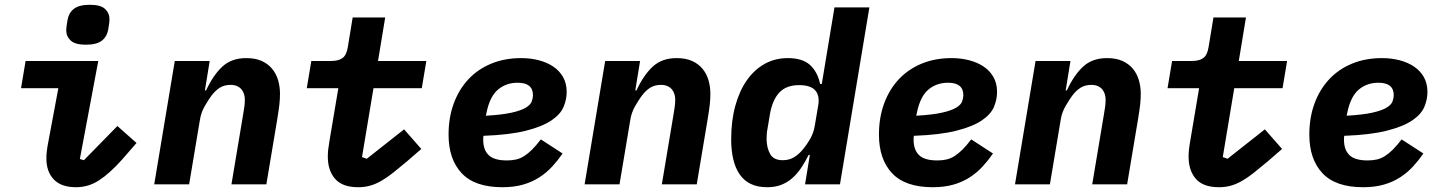

<svg xmlns="http://www.w3.org/2000/svg" viewBox="-20 -771 6040 803"><path d="M339 -584Q294 -584 275.5 -601.5Q257 -619 257 -645Q257 -650 258 -658.5Q259 -667 262 -685Q267 -717 289 -734Q311 -751 356 -751Q401 -751 419.5 -733.5Q438 -716 438 -690Q438 -685 437 -676.5Q436 -668 433 -650Q428 -618 406 -601Q384 -584 339 -584ZM298 12Q236 12 205 -20.5Q174 -53 174 -108Q174 -125 176 -141Q178 -157 184 -188L224 -402H68L87 -516H391L314 -106L331 -101L471 -244L551 -173L490 -103Q439 -46 394.5 -17Q350 12 298 12Z M625 0 711 -516H857L837 -393H842Q871 -456 909.5 -492Q948 -528 1010 -528Q1048 -528 1074.5 -516Q1101 -504 1118 -483.5Q1135 -463 1143 -436Q1151 -409 1151 -379Q1151 -357 1148.5 -334Q1146 -311 1140 -275L1094 0H948L997 -293Q999 -307 1001.5 -321.5Q1004 -336 1004 -355Q1004 -365 1001 -376Q998 -387 991 -396Q984 -405 972.5 -410.5Q961 -416 944 -416Q918 -416 899 -404Q880 -392 863 -369Q852 -354 836.5 -327.5Q821 -301 816 -269L771 0Z M1478 12Q1412 12 1381.5 -23Q1351 -58 1351 -116Q1351 -130 1352.5 -144.5Q1354 -159 1358 -182L1395 -402H1263L1282 -516H1365Q1397 -516 1413.5 -529Q1430 -542 1435 -576L1455 -698H1591L1561 -516H1763L1744 -402H1542L1494 -114L1514 -107L1670 -230L1742 -148L1682 -96Q1650 -69 1624 -48.5Q1598 -28 1574.5 -14.5Q1551 -1 1528 5.5Q1505 12 1478 12Z M2081 12Q1966 12 1911 -46.5Q1856 -105 1856 -208Q1856 -280 1878 -339Q1900 -398 1939.5 -440Q1979 -482 2035 -505Q2091 -528 2160 -528Q2199 -528 2233.5 -519Q2268 -510 2294 -492.5Q2320 -475 2335 -448.5Q2350 -422 2350 -386Q2350 -355 2337 -324Q2324 -293 2286.5 -267.5Q2249 -242 2180.5 -224.5Q2112 -207 2002 -203Q2001 -197 2001 -193.5Q2001 -190 2001 -186Q2001 -144 2024 -122Q2047 -100 2100 -100Q2121 -100 2138.5 -104Q2156 -108 2172.5 -118.5Q2189 -129 2205.5 -145.5Q2222 -162 2242 -188L2333 -129Q2313 -100 2289.5 -74.5Q2266 -49 2236 -29.5Q2206 -10 2168 1Q2130 12 2081 12ZM2145 -425Q2097 -425 2063 -396.5Q2029 -368 2015 -301L2012 -287Q2081 -291 2120.5 -300Q2160 -309 2179.5 -321Q2199 -333 2204 -347Q2209 -361 2209 -373Q2209 -425 2145 -425Z M2425 0 2511 -516H2657L2637 -393H2642Q2671 -456 2709.5 -492Q2748 -528 2810 -528Q2848 -528 2874.5 -516Q2901 -504 2918 -483.5Q2935 -463 2943 -436Q2951 -409 2951 -379Q2951 -357 2948.5 -334Q2946 -311 2940 -275L2894 0H2748L2797 -293Q2799 -307 2801.5 -321.5Q2804 -336 2804 -355Q2804 -365 2801 -376Q2798 -387 2791 -396Q2784 -405 2772.5 -410.5Q2761 -416 2744 -416Q2718 -416 2699 -404Q2680 -392 2663 -369Q2652 -354 2636.5 -327.5Q2621 -301 2616 -269L2571 0Z M3367 -123H3362Q3347 -93 3330.5 -68.5Q3314 -44 3293.5 -26Q3273 -8 3247.5 2Q3222 12 3189 12Q3148 12 3119.5 -2Q3091 -16 3073 -42.5Q3055 -69 3046.5 -106Q3038 -143 3038 -188Q3038 -265 3055 -327.5Q3072 -390 3103 -434.5Q3134 -479 3177.5 -503.5Q3221 -528 3275 -528Q3336 -528 3367.5 -499.5Q3399 -471 3410 -420H3417L3470 -740H3616L3493 0H3347ZM3254 -101Q3281 -101 3302 -114Q3323 -127 3341 -150Q3353 -164 3368 -189.5Q3383 -215 3388 -247L3402 -330Q3409 -371 3389.5 -393Q3370 -415 3322 -415Q3268 -415 3239 -383.5Q3210 -352 3200 -293L3190 -233Q3188 -224 3187 -212.5Q3186 -201 3186 -188Q3187 -151 3201.5 -126Q3216 -101 3254 -101Z M3881 12Q3766 12 3711 -46.5Q3656 -105 3656 -208Q3656 -280 3678 -339Q3700 -398 3739.5 -440Q3779 -482 3835 -505Q3891 -528 3960 -528Q3999 -528 4033.5 -519Q4068 -510 4094 -492.5Q4120 -475 4135 -448.5Q4150 -422 4150 -386Q4150 -355 4137 -324Q4124 -293 4086.5 -267.5Q4049 -242 3980.5 -224.5Q3912 -207 3802 -203Q3801 -197 3801 -193.5Q3801 -190 3801 -186Q3801 -144 3824 -122Q3847 -100 3900 -100Q3921 -100 3938.5 -104Q3956 -108 3972.5 -118.5Q3989 -129 4005.5 -145.5Q4022 -162 4042 -188L4133 -129Q4113 -100 4089.5 -74.5Q4066 -49 4036 -29.5Q4006 -10 3968 1Q3930 12 3881 12ZM3945 -425Q3897 -425 3863 -396.5Q3829 -368 3815 -301L3812 -287Q3881 -291 3920.5 -300Q3960 -309 3979.5 -321Q3999 -333 4004 -347Q4009 -361 4009 -373Q4009 -425 3945 -425Z M4225 0 4311 -516H4457L4437 -393H4442Q4471 -456 4509.5 -492Q4548 -528 4610 -528Q4648 -528 4674.5 -516Q4701 -504 4718 -483.5Q4735 -463 4743 -436Q4751 -409 4751 -379Q4751 -357 4748.5 -334Q4746 -311 4740 -275L4694 0H4548L4597 -293Q4599 -307 4601.5 -321.5Q4604 -336 4604 -355Q4604 -365 4601 -376Q4598 -387 4591 -396Q4584 -405 4572.5 -410.5Q4561 -416 4544 -416Q4518 -416 4499 -404Q4480 -392 4463 -369Q4452 -354 4436.5 -327.5Q4421 -301 4416 -269L4371 0Z M5078 12Q5012 12 4981.5 -23Q4951 -58 4951 -116Q4951 -130 4952.5 -144.5Q4954 -159 4958 -182L4995 -402H4863L4882 -516H4965Q4997 -516 5013.5 -529Q5030 -542 5035 -576L5055 -698H5191L5161 -516H5363L5344 -402H5142L5094 -114L5114 -107L5270 -230L5342 -148L5282 -96Q5250 -69 5224 -48.5Q5198 -28 5174.5 -14.5Q5151 -1 5128 5.5Q5105 12 5078 12Z M5681 12Q5566 12 5511 -46.5Q5456 -105 5456 -208Q5456 -280 5478 -339Q5500 -398 5539.5 -440Q5579 -482 5635 -505Q5691 -528 5760 -528Q5799 -528 5833.5 -519Q5868 -510 5894 -492.5Q5920 -475 5935 -448.5Q5950 -422 5950 -386Q5950 -355 5937 -324Q5924 -293 5886.5 -267.5Q5849 -242 5780.5 -224.5Q5712 -207 5602 -203Q5601 -197 5601 -193.5Q5601 -190 5601 -186Q5601 -144 5624 -122Q5647 -100 5700 -100Q5721 -100 5738.5 -104Q5756 -108 5772.5 -118.5Q5789 -129 5805.5 -145.5Q5822 -162 5842 -188L5933 -129Q5913 -100 5889.5 -74.5Q5866 -49 5836 -29.5Q5806 -10 5768 1Q5730 12 5681 12ZM5745 -425Q5697 -425 5663 -396.5Q5629 -368 5615 -301L5612 -287Q5681 -291 5720.5 -300Q5760 -309 5779.5 -321Q5799 -333 5804 -347Q5809 -361 5809 -373Q5809 -425 5745 -425Z"/></svg>

Font: IBM Plex Mono
Style: Bold Italic
Weight: 700
Italic angle: -9°
Monospace: yes
Designer: Mike Abbink, Paul van der Laan, Pieter van Rosmalen
Foundry: Bold Monday
Version: Version 2.3